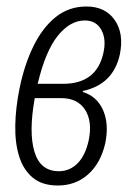

<svg xmlns="http://www.w3.org/2000/svg" viewBox="-20 -561 405 591"><path d="M158 10Q110 10 81 -14Q52 -38 39 -79.5Q26 -121 27 -175Q28 -229 40 -288Q55 -362 83 -419Q111 -476 151.5 -508.5Q192 -541 246 -541Q304 -541 333 -499.5Q362 -458 349 -394Q329 -301 235 -281V-278Q279 -264 297.5 -221.5Q316 -179 304 -120Q290 -59 251.5 -24.5Q213 10 158 10ZM241 -498Q196 -498 158 -451Q120 -404 96 -303H174Q277 -303 298 -397Q308 -440 292 -469Q276 -498 241 -498ZM161 -34Q195 -34 219 -58.5Q243 -83 253 -129Q265 -187 242 -223Q219 -259 168 -259H87Q68 -154 86 -94Q104 -34 161 -34Z"/></svg>

Font: Noto Sans ExtraCondensed Light
Style: Italic
Weight: 300
Width: 2
Italic angle: -12°
Designer: Monotype Design Team
Foundry: Monotype Imaging Inc.
Version: Version 2.013; ttfautohint (v1.8.4.7-5d5b)